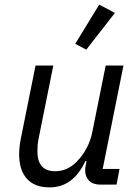

<svg xmlns="http://www.w3.org/2000/svg" viewBox="-20 -800 602 832"><path d="M478 -744 354 -585 306 -610 410 -780ZM134 -516H211L147 -198Q142 -173 142 -145Q142 -58 219 -58Q272 -58 312 -99Q365 -153 380 -228L438 -516H515L425 -68H498L485 0H415Q383 0 366 -17Q349 -34 349 -63Q349 -73 353 -92L355 -102H350Q297 12 195 12Q130 12 96.5 -25.5Q63 -63 63 -131Q63 -163 70 -198Z"/></svg>

Font: Aneliza
Style: Italic
Weight: 400
Italic angle: -11.31°
Designer: Mike Abbink, Paul van der Laan, Pieter van Rosmalen
Foundry: Bold Monday
Version: Version 3.0